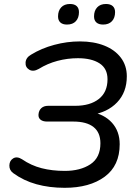

<svg xmlns="http://www.w3.org/2000/svg" viewBox="-20 -919 679 949"><path d="M45.4 -63.3Q25.6 -77.7 26.3 -101.5Q27 -125.3 45.5 -136.4Q64 -147.4 88.9 -131.8Q134 -100.8 185.9 -87.6Q237.8 -74.3 300.3 -74.3Q377.2 -74.3 426.7 -107Q476.3 -139.7 476.3 -210.9Q476.3 -264.4 442.1 -291.3Q407.9 -318.2 342.3 -318.2H212.9Q191.9 -318.2 180.5 -327.3Q169.2 -336.3 170.2 -352.6Q171.6 -372.9 184.2 -384.5Q196.7 -396 218 -396H351.2Q425.6 -396 468.5 -429.8Q511.4 -463.6 511.4 -527.3Q511.4 -580.4 471.9 -605.9Q432.4 -631.3 365.1 -631.3Q313.4 -631.3 263.9 -618.1Q214.5 -604.9 172 -578.6Q144.3 -562.6 124.5 -574.6Q104.7 -586.6 106.4 -610.4Q108.1 -634.2 133.5 -648.8Q185 -680.4 248.1 -697.3Q311.1 -714.3 375.1 -714.3Q443.4 -714.3 495.6 -693.6Q547.8 -672.9 577.3 -633.9Q606.8 -595 606.8 -541.9Q606.8 -463 558.7 -412.8Q510.6 -362.5 429.1 -350.9V-366.1Q495.5 -354.5 533.6 -312.2Q571.6 -269.9 571.6 -206.1Q571.6 -100 497.3 -45.4Q422.9 9.3 299.7 9.3Q223.5 9.3 160 -8.4Q96.5 -26 45.4 -63.3ZM444.8 -837.8Q444.8 -866.1 460.4 -882.7Q475.9 -899.3 503.9 -899.3Q525.7 -899.3 537.2 -888.9Q548.8 -878.4 548.8 -859.1Q548.8 -830.7 533.3 -814.2Q517.7 -797.6 489.7 -797.6Q468 -797.6 456.4 -808Q444.8 -818.4 444.8 -837.8ZM266.9 -837.8Q266.9 -866.1 282.5 -882.7Q298 -899.3 326 -899.3Q347.7 -899.3 359 -888.9Q370.3 -878.4 370.3 -859.1Q370.3 -830.7 354.9 -814.2Q339.6 -797.6 311 -797.6Q289.7 -797.6 278.3 -808Q266.9 -818.4 266.9 -837.8Z"/></svg>

Font: SN Pro Thin
Style: Italic
Weight: 200
Italic angle: -9°
Designer: Tobias Whetton
Foundry: Supernotes
Version: Version 1.003;Glyphs 3.3 (3324)